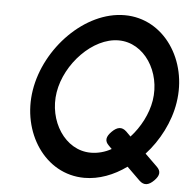

<svg xmlns="http://www.w3.org/2000/svg" viewBox="-47 -637 693 697"><g transform="rotate(5 299.5 -288.0)"><path d="M71 -290C46 -135 141 11 285 11C338 11 391 -9 438 -43L486 4C503 20 520 17 539 -2C558 -21 560 -37 543 -53L499 -96C547 -148 584 -219 595 -290C620 -445 524 -590 380 -590C236 -590 96 -446 71 -290ZM158 -290C175 -395 272 -497 366 -497C460 -497 525 -395 508 -290C500 -241 474 -191 439 -153L422 -170C405 -186 388 -183 369 -164C350 -145 347 -129 364 -113L375 -102C352 -89 326 -82 300 -82C206 -82 141 -185 158 -290Z"/></g></svg>

Font: Charger Pro
Style: BdObl
Weight: 700
Designer: Jasper
Foundry: Cannot Into Space Fonts
Version: Version 1.09